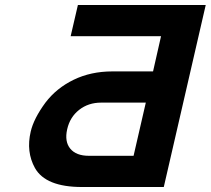

<svg xmlns="http://www.w3.org/2000/svg" viewBox="-20 -749 844 769"><path d="M103 -222Q115 -274 162 -338Q206 -396 275 -429.5Q344 -463 430 -463H593L625 -604H263L292 -729H804L636 0H308Q163 0 120 -76Q84 -141 103 -222ZM336 -125H515L564 -338H385Q334 -338 297 -309Q260 -280 249 -231Q238 -182 261.5 -153.5Q285 -125 336 -125Z"/></svg>

Font: Miedinger
Style: Bold-Italic
Weight: 700
Italic angle: -13°
Version: Version 001.000